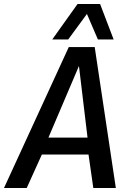

<svg xmlns="http://www.w3.org/2000/svg" viewBox="-53 -943 655 963"><path d="M-33 0 292 -707H422L528 0H415L391 -168H157L81 0ZM190 -253H386L343 -612ZM209 -745 336 -923H449L517 -745H438L383 -873L289 -745Z"/></svg>

Font: Georama Medium
Style: Italic
Weight: 500
Italic angle: -9°
Designer: Jean-Baptiste Levee
Foundry: Production Type
Version: Version 1.000